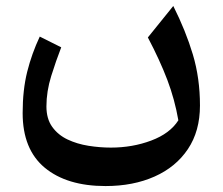

<svg xmlns="http://www.w3.org/2000/svg" viewBox="-20 -377 749 646"><path d="M580.1 27.8Q567.9 -42.5 543 -108.2Q518.1 -173.8 477.5 -251L563 -356.9Q605 -273.4 628.9 -193.6Q652.8 -113.8 652.8 -22Q652.8 64 612.3 124.5Q571.8 185.1 500 217Q428.2 249 335 249Q205.1 249 130.6 187.3Q56.2 125.5 56.2 3.4Q56.2 -74.2 71.5 -135.5Q86.9 -196.8 113.8 -253.9L186 -217.8Q168.5 -172.9 152.3 -121.1Q136.2 -69.3 136.2 -19Q136.2 22.9 155.8 50Q175.3 77.1 207.3 92.3Q239.3 107.4 277.6 113.5Q315.9 119.6 353 119.6Q425.8 119.6 488.8 95.9Q551.8 72.3 580.1 27.8Z"/></svg>

Font: Pinar DS4-Medium
Style: Regular
Weight: 500
Designer: Amin Abedi
Version: Version 2.000